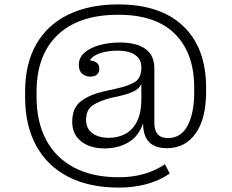

<svg xmlns="http://www.w3.org/2000/svg" viewBox="-20 -717 1052 872"><path d="M94 -300Q94 -429 145.5 -517.5Q197 -606 292 -651.5Q387 -697 517 -697Q709 -697 812.5 -598Q916 -499 916 -319V-299Q916 -178 868.5 -111Q821 -44 738 -44Q630 -44 630 -156V-157Q609 -97 562.5 -70Q516 -43 455 -43Q389 -43 348.5 -75Q308 -107 308 -164Q308 -228 348.5 -258Q389 -288 452 -302L514 -316Q564 -327 593 -345Q622 -363 622 -411V-413Q622 -447 594.5 -467Q567 -487 513 -487Q473 -487 438 -476.5Q403 -466 388 -443Q432 -438 431 -404Q431 -388 420.5 -378.5Q410 -369 390 -369Q370 -369 354 -381.5Q338 -394 338 -422Q338 -456 364.5 -478.5Q391 -501 433.5 -512.5Q476 -524 525 -524Q600 -524 641 -494.5Q682 -465 681 -403V-158Q681 -90 743 -90Q802 -90 832 -146.5Q862 -203 862 -298V-319Q862 -475 775 -562.5Q688 -650 517 -650Q338 -650 242 -558.5Q146 -467 146 -300V-276Q146 -164 189.5 -82Q233 0 316.5 44Q400 88 520 88Q583 88 635.5 72.5Q688 57 729 29L751 71Q705 103 646 119Q587 135 520 135Q386 135 291 86.5Q196 38 145 -54Q94 -146 94 -276ZM371 -172Q371 -133 399.5 -112Q428 -91 475 -91Q515 -91 548.5 -108.5Q582 -126 602 -165Q622 -204 622 -268V-335Q611 -313 586.5 -301.5Q562 -290 523 -281L483 -272Q435 -260 403 -240Q371 -220 371 -172Z"/></svg>

Font: Montagu Slab 16pt Light
Style: Regular
Weight: 300
Designer: Florian Karsten
Foundry: Florian Karsten
Version: Version 1.000; ttfautohint (v1.8.3)